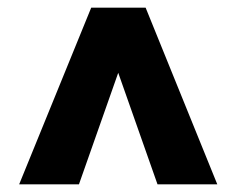

<svg xmlns="http://www.w3.org/2000/svg" viewBox="-20 -708 617 501"><path d="M186 -227H30L218 -688H360L547 -227H391L285 -528H292Z"/></svg>

Font: Roundo Variable
Style: Regular
Weight: 200
Designer: Shiva Nallaperumal
Foundry: Indian Type Foundry
Version: Version 2.000